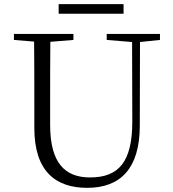

<svg xmlns="http://www.w3.org/2000/svg" viewBox="-20 -888 832 923"><path d="M262 -822H574V-868H262ZM493 -696 615 -686 616 -304C616 -111 552 -35 413 -35C294 -35 221 -102 221 -288V-389C221 -491 221 -589 222 -687L333 -696V-725H47V-696L144 -688C145 -589 145 -489 145 -389V-273C145 -66 246 15 399 15C562 15 651 -81 652 -281L653 -686L749 -696V-725H493Z"/></svg>

Font: Source Han Serif CN Light
Style: Regular
Weight: 300
Designer: Ryoko NISHIZUKA 西塚涼子 (kana & ideographs); Frank Grießhammer (Latin, Greek & Cyrillic); Wenlong ZHANG 张文龙 (bopomofo); San
Foundry: Adobe
Version: Version 2.003;hotconv 1.1.1;makeotfexe 2.6.0